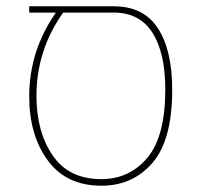

<svg xmlns="http://www.w3.org/2000/svg" viewBox="-20 -579 636 611"><path d="M342 -559Q437 -559 482.5 -489Q528 -419 528 -294Q528 -133 465 -60.5Q402 12 303 12Q191 12 132 -68.5Q73 -149 73 -272Q73 -418 158 -539H73V-559ZM302 -9Q392 -9 449 -77Q506 -145 506 -294Q506 -411 465 -475Q424 -539 342 -539H181Q96 -419 96 -274Q96 -160 147.5 -84.5Q199 -9 302 -9Z"/></svg>

Font: FiraGO Thin
Style: Regular
Weight: 100
Designer: bBox Type
Foundry: bBox Type GmbH
Version: Version 1.001;PS 001.001;hotconv 1.0.88;makeotf.lib2.5.64775